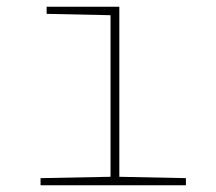

<svg xmlns="http://www.w3.org/2000/svg" viewBox="-20 -548 640 568"><path d="M100 -21 307 -25V-503L118 -507V-528H333V-25L530 -21V0H100Z"/></svg>

Font: Noto Sans Mono UI Thin
Style: Regular
Weight: 250
Monospace: yes
Designer: Monotype Design team
Foundry: Monotype Imaging Inc.
Version: Version 1.000